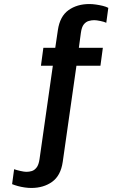

<svg xmlns="http://www.w3.org/2000/svg" viewBox="-20 -748 640 952"><path d="M135 184Q120 184 102.5 181.5Q85 179 68.5 174.5Q52 170 40 165L50 91Q61 95 80.5 99.5Q100 104 111 104Q125 104 138 100Q151 96 161.5 82.5Q172 69 176 41L242 -422H183L195 -511H254L267 -599Q277 -667 319.5 -697.5Q362 -728 423 -728Q438 -728 455.5 -725.5Q473 -723 489.5 -719Q506 -715 517 -709L507 -635Q497 -640 477.5 -644Q458 -648 447 -648Q434 -648 420 -644Q406 -640 395.5 -627Q385 -614 381 -585L371 -511H490L478 -422H359L291 55Q281 123 238.5 153.5Q196 184 135 184Z"/></svg>

Font: Chivo Mono Medium
Style: Italic
Weight: 500
Italic angle: -8.05°
Monospace: yes
Designer: Hector Gatti
Foundry: Omnibus-Type
Version: Version 1.008